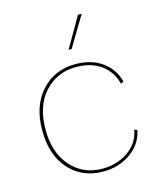

<svg xmlns="http://www.w3.org/2000/svg" viewBox="-111 -810 747 899"><g transform="rotate(-15 262.0 -360.0)"><path d="M353 -730H371L283 -583H268ZM281 -510Q356 -510 408 -474Q460 -438 478 -373L464 -366Q448 -428 400 -462Q352 -496 281 -496Q187 -496 127 -429.5Q67 -363 67 -250Q67 -137 126 -70.5Q185 -4 278 -4Q350 -4 404 -42Q458 -80 468 -142L482 -137Q469 -71 412 -30.5Q355 10 278 10Q177 10 114 -60Q51 -130 51 -250Q51 -369 115.5 -439.5Q180 -510 281 -510Z"/></g></svg>

Font: Elaine Sans Thin
Style: Regular
Weight: 250
Designer: Wei Huang
Foundry: Wei Huang
Version: Version 2.001;December 24, 2019;FontCreator 12.0.0.2547 64-b